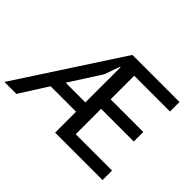

<svg xmlns="http://www.w3.org/2000/svg" viewBox="-161 -963 1226 1226"><g transform="rotate(45 452.0 -350.0)"><path d="M429 -591 391 -485 255 -273H433V-591ZM433 -189H203L83 0H-25L431 -700H856V-614H533V-401H828V-315H533V-86H861V0H433Z"/></g></svg>

Font: PT Sans Caption
Style: Regular
Weight: 400
Designer: A.Korolkova, O.Umpeleva, V.Yefimov
Foundry: ParaType Ltd
Version: Version 2.004W OFL